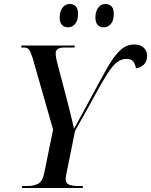

<svg xmlns="http://www.w3.org/2000/svg" viewBox="-20 -942 757 962"><path d="M89 0 91 -10H117Q147 -10 169.5 -20.5Q192 -31 201 -72L246 -293L143 -653Q133 -683 125.5 -693.5Q118 -704 98 -704H86L88 -714H355L353 -704H304Q259 -704 259 -676Q259 -665 261.5 -651Q264 -637 269 -619L318 -432Q326 -401 335 -364.5Q344 -328 351 -297Q368 -328 388.5 -365.5Q409 -403 432 -446Q482 -540 516.5 -600.5Q551 -661 582 -690Q613 -719 652 -719Q685 -719 701 -702.5Q717 -686 717 -662Q717 -634 700.5 -618Q684 -602 661 -600Q658 -619 648 -633Q638 -647 614 -647Q588 -647 566 -630Q544 -613 518 -572.5Q492 -532 454 -462Q416 -392 356 -286L313 -73Q309 -53 309 -44Q309 -23 327 -16.5Q345 -10 373 -10H396L394 0ZM501 -805Q481 -805 469.5 -817Q458 -829 458 -855Q458 -883 471.5 -902.5Q485 -922 508 -922Q527 -922 538.5 -910.5Q550 -899 550 -873Q550 -838 535 -821.5Q520 -805 501 -805ZM322 -805Q302 -805 290.5 -817Q279 -829 279 -855Q279 -883 292.5 -902.5Q306 -922 329 -922Q348 -922 359.5 -910.5Q371 -899 371 -874Q371 -838 356 -821.5Q341 -805 322 -805Z"/></svg>

Font: Noto Serif Display SemiCondensed Medium
Style: Italic
Weight: 500
Width: 4
Italic angle: -12°
Designer: Monotype Design Team
Foundry: Monotype Imaging Inc.
Version: Version 2.009